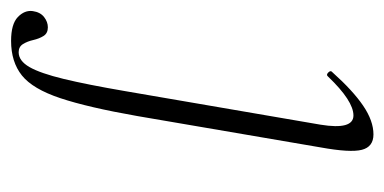

<svg xmlns="http://www.w3.org/2000/svg" viewBox="-276 -238 710 355"><g transform="rotate(90 79.5 -60.0)"><path d="M-23 275Q-54 275 -67 262.5Q-80 250 -78 235Q-76 221 -67 214Q-58 207 -48 207Q-37 207 -32 215Q-27 223 -24.5 234Q-22 245 -17 253Q-12 261 -2 261Q14 261 25.5 241Q37 221 47.5 177.5Q58 134 70 64L132 -297Q142 -358 115 -358Q88 -358 43 -311Q40 -307 35.5 -311.5Q31 -316 35 -319Q69 -357 97 -376Q125 -395 150 -395Q173 -395 178.5 -373.5Q184 -352 174 -297L116 42Q100 133 83 184Q66 235 41 255Q16 275 -23 275Z"/></g></svg>

Font: Cormorant Light
Style: Italic
Weight: 300
Italic angle: -10°
Designer: Christian Thalmann (Catharsis Fonts)
Foundry: Catharsis Fonts
Version: Version 4.000